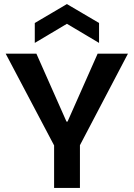

<svg xmlns="http://www.w3.org/2000/svg" viewBox="-20 -924 657 944"><path d="M246 0V-209L8 -660H159L307 -326H312L460 -660H609L373 -210V0ZM151 -713V-811L309 -904L467 -811V-713L309 -807Z"/></svg>

Font: Bricolage Grotesque 20pt SemiBold
Style: Regular
Weight: 600
Version: Version 1.001;gftools[0.9.33.dev8+g029e19f]